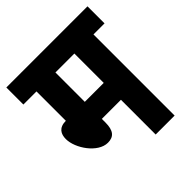

<svg xmlns="http://www.w3.org/2000/svg" viewBox="-173 -741 860 860"><g transform="rotate(-45 257.0 -311.0)"><path d="M444 -514H514V-622H0V-514H83V-328C39 -328 25 -302 25 -270C25 -211 84 -125 147 -125C185 -125 203 -147 203 -197V-220H324V0H444ZM323 -514V-328H203V-514Z"/></g></svg>

Font: Noto Sans Devanagari ExtraCondensed
Style: Bold
Weight: 700
Width: 2
Designer: Jelle Bosma - Monotype Design Team
Foundry: Monotype Imaging Inc.
Version: Version 2.004